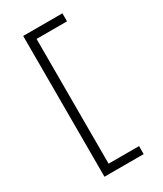

<svg xmlns="http://www.w3.org/2000/svg" viewBox="-235 -911 971 1141"><g transform="rotate(-30 250.0 -340.0)"><path d="M128 143V-823H397V-768H188V88H397V143Z"/></g></svg>

Font: Iosevka Curly Light
Style: Regular
Weight: 300
Monospace: yes
Designer: Belleve Invis
Foundry: Belleve Invis
Version: Version 22.1.2; ttfautohint (v1.8.4)